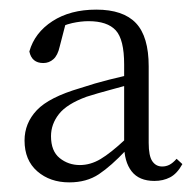

<svg xmlns="http://www.w3.org/2000/svg" viewBox="-20 -830 407 399"><path d="M301 -454Q269 -454 253.5 -474Q238 -494 238 -529V-530V-696Q238 -748 220.5 -767Q203 -786 164 -786Q148 -786 130 -782Q112 -778 89 -766L118 -787L104 -733Q100 -715 91 -707Q82 -699 70 -699Q46 -699 41 -723Q52 -762 89 -786Q126 -810 180 -810Q236 -810 262.5 -782Q289 -754 289 -692V-533Q289 -506 296.5 -495Q304 -484 317 -484Q325 -484 332 -487.5Q339 -491 347 -500L359 -489Q348 -469 333.5 -461.5Q319 -454 301 -454ZM124 -451Q84 -451 57.5 -474Q31 -497 31 -538Q31 -574 56.5 -601Q82 -628 147 -647Q177 -657 207 -664.5Q237 -672 263 -678V-658Q238 -651 210 -643.5Q182 -636 160 -629Q119 -614 102.5 -593Q86 -572 86 -547Q86 -516 104 -501.5Q122 -487 146 -487Q168 -487 189 -499.5Q210 -512 240 -540L256 -533L242 -518Q211 -485 185.5 -468Q160 -451 124 -451Z"/></svg>

Font: Noto Serif KR ExtraLight Light
Style: Regular
Weight: 300
Version: Version 2.003-H1;hotconv 1.1.1;makeotfexe 2.6.0